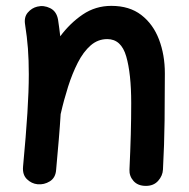

<svg xmlns="http://www.w3.org/2000/svg" viewBox="-20 -563 629 638"><path d="M56.6 -9.3Q66.4 -113.8 71 -187Q75.7 -260.3 75.7 -315.9Q75.7 -362.8 72.8 -401.9Q69.8 -440.9 63.5 -480.5Q59.1 -505.9 72.3 -521.2Q85.4 -536.6 104 -541Q125.5 -546.4 146.7 -535.9Q168 -525.4 172.9 -497.6Q177.2 -469.2 180.2 -442.4Q212.9 -486.3 255.1 -514.9Q297.4 -543.5 350.1 -543.5Q410.2 -543.5 449.5 -513.2Q488.8 -482.9 508.3 -431.9Q527.8 -380.9 527.8 -319.3Q527.8 -241.7 526.9 -161.6Q525.9 -81.5 521.5 0.5Q520.5 21 505.6 37.8Q490.7 54.7 464.8 54.7Q438 54.7 423.6 38.3Q409.2 22 410.2 0.5Q413.1 -61.5 414.6 -115.5Q416 -169.4 416 -220.7Q416 -318.4 399.4 -375.7Q382.8 -433.1 336.4 -433.1Q305.2 -433.1 281 -411.9Q256.8 -390.6 238.5 -354.7Q220.2 -318.8 206.3 -275.1Q192.4 -231.4 182.1 -186L181.6 -184.6Q179.2 -144.5 175.3 -98.6Q171.4 -52.7 166.5 1.5Q164.6 27.8 145.5 39.6Q126.5 51.3 105 49.3Q85 47.4 69.6 32.5Q54.2 17.6 56.6 -9.3Z"/></svg>

Font: Mikhak-DS2-FD SemiBold
Style: Regular
Weight: 600
Designer: Amin Abedi
Version: Version 3.2